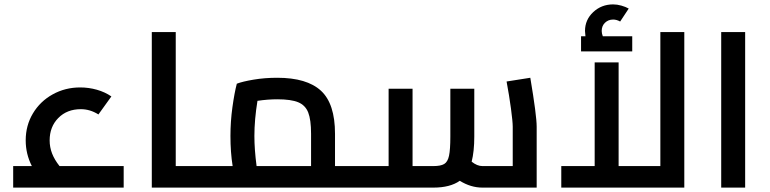

<svg xmlns="http://www.w3.org/2000/svg" viewBox="-20 -854 3504 874"><path d="M543 -98V0H40V-98H125Q97 -153 97 -215Q97 -283 130 -338Q163 -393 220 -424.5Q277 -456 345 -456Q384 -456 421 -445.5Q458 -435 487 -415L428 -333Q390 -357 348 -357Q285 -357 245.5 -317Q206 -277 206 -215Q206 -184 217 -155.5Q228 -127 251 -98Z M936 -49Q936 -24 932 -12Q928 0 916 0H671V-708H780V-98H916Q928 -98 932 -86Q936 -74 936 -49Z M1639 -49Q1639 -24 1635 -12Q1631 0 1619 0H916Q904 0 900 -12Q896 -24 896 -49Q896 -74 900 -86Q904 -98 916 -98H1039Q1029 -161 1029 -235Q1029 -301 1038 -366Q1047 -431 1058 -473Q1084 -483 1134.5 -491.5Q1185 -500 1242 -500Q1377 -500 1441 -441Q1505 -382 1505 -245V-98H1619Q1631 -98 1635 -86Q1639 -74 1639 -49ZM1396 -98V-245Q1396 -309 1383 -342Q1370 -375 1337.5 -388.5Q1305 -402 1242 -402Q1199 -402 1152 -395Q1138 -309 1138 -235Q1138 -174 1148 -98Z M2423 -277V0H2176Q2123 0 2073 -31Q2029 0 1953 0H1619Q1607 0 1603 -12Q1599 -24 1599 -49Q1599 -74 1603 -86Q1607 -98 1619 -98H1749V-450H1858V-98H1953Q1986 -98 2002 -107.5Q2018 -117 2024 -145Q2030 -173 2030 -232V-450H2139V-232Q2139 -165 2127 -118Q2152 -98 2176 -98H2314V-277Q2314 -300 2306 -359.5Q2298 -419 2286 -483L2394 -500Q2423 -328 2423 -277Z M3095 -708V0H2535V-98H2687V-570H2796V-98H2986V-708ZM2858 -689V-620H2625V-689H2645Q2643 -705 2643 -713Q2643 -764 2680.5 -799Q2718 -834 2771 -834Q2789 -834 2808.5 -828.5Q2828 -823 2842 -815L2803 -756Q2787 -765 2771 -765Q2749 -765 2734 -750.5Q2719 -736 2719 -713Q2719 -702 2724 -689Z M3263 -708H3372V0H3263Z"/></svg>

Font: Cairo SemiBold
Style: Regular
Weight: 600
Designer: Mohamed Gaber, Accademia di Belle Arti di Urbino and others
Foundry: Kief Type Foundry, Accademia di Belle Arti di Urbino and others
Version: Version 3.011